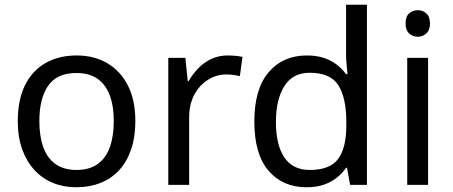

<svg xmlns="http://www.w3.org/2000/svg" viewBox="-20 -780 1911 810"><path d="M551 -269Q551 -202 533.5 -150.5Q516 -99 483.5 -63Q451 -27 404.5 -8.5Q358 10 301 10Q248 10 203 -8.5Q158 -27 125 -63Q92 -99 73.5 -150.5Q55 -202 55 -269Q55 -358 85 -419.5Q115 -481 171 -513.5Q227 -546 304 -546Q377 -546 432.5 -513.5Q488 -481 519.5 -419.5Q551 -358 551 -269ZM146 -269Q146 -206 162.5 -159.5Q179 -113 214 -88Q249 -63 303 -63Q357 -63 392 -88Q427 -113 443.5 -159.5Q460 -206 460 -269Q460 -333 443 -378Q426 -423 391.5 -447.5Q357 -472 302 -472Q220 -472 183 -418Q146 -364 146 -269Z M940 -546Q955 -546 972.5 -544.5Q990 -543 1003 -540L992 -459Q979 -462 963.5 -464Q948 -466 934 -466Q903 -466 875 -453Q847 -440 825 -416.5Q803 -393 790.5 -360Q778 -327 778 -286V0H690V-536H762L772 -438H776Q793 -468 817 -492.5Q841 -517 872 -531.5Q903 -546 940 -546Z M1273 10Q1173 10 1113 -59.5Q1053 -129 1053 -267Q1053 -405 1113.5 -475.5Q1174 -546 1274 -546Q1316 -546 1347 -535.5Q1378 -525 1401 -507Q1424 -489 1440 -467H1446Q1445 -480 1442.5 -505.5Q1440 -531 1440 -546V-760H1528V0H1457L1444 -72H1440Q1424 -49 1401 -30.5Q1378 -12 1346.5 -1Q1315 10 1273 10ZM1287 -63Q1372 -63 1406.5 -109.5Q1441 -156 1441 -250V-266Q1441 -366 1408 -419.5Q1375 -473 1286 -473Q1215 -473 1179.5 -416.5Q1144 -360 1144 -265Q1144 -169 1179.5 -116Q1215 -63 1287 -63Z M1786 -536V0H1698V-536ZM1743 -737Q1763 -737 1778.5 -723.5Q1794 -710 1794 -681Q1794 -653 1778.5 -639Q1763 -625 1743 -625Q1721 -625 1706 -639Q1691 -653 1691 -681Q1691 -710 1706 -723.5Q1721 -737 1743 -737Z"/></svg>

Font: binaryv115
Style: Book
Weight: 400
Designer: Jelle Bosma - Monotype Design Team
Foundry: Monotype Imaging Inc.
Version: Version 2.003